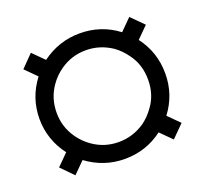

<svg xmlns="http://www.w3.org/2000/svg" viewBox="-94 -614 775 726"><g transform="rotate(-20 293.0 -250.5)"><path d="M495 -98 540 -53 491 -4 446 -49Q379 2 293 2Q209 2 140 -49L95 -4L47 -53L92 -98Q67 -130 53.5 -169Q40 -208 40 -250Q40 -335 92 -403L47 -448L95 -497L140 -452Q209 -503 293 -503Q379 -503 446 -452L491 -497L540 -448L495 -403Q546 -336 546 -250Q546 -165 495 -98ZM397 -98Q424 -117 445 -147Q477 -191 477 -250Q477 -310 445 -354Q424 -384 397 -403Q349 -435 293 -435Q236 -435 190 -403Q161 -383 141 -354Q109 -308 109 -250Q109 -193 141 -147Q161 -118 190 -98Q236 -66 293 -66Q349 -66 397 -98Z"/></g></svg>

Font: Sulphur Point
Style: Regular
Weight: 400
Designer: Noponies / Dale Sattler
Foundry: Noponies
Version: Version 1.000; ttfautohint (v1.8)